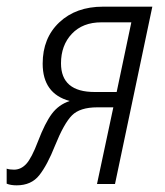

<svg xmlns="http://www.w3.org/2000/svg" viewBox="-57 -552 494 576"><path d="M227 -276Q126 -276 126 -362Q126 -416 158.5 -450.5Q191 -485 247 -485H337L293 -276ZM-7 4Q37 4 61 -26.5Q85 -57 108 -115Q135 -182 159 -206Q183 -230 235 -230H283L234 0H288L400 -532H252Q171 -532 121 -485Q71 -438 71 -361Q71 -271 152 -249Q119 -238 98.5 -210.5Q78 -183 57 -128Q38 -78 22 -60.5Q6 -43 -15 -43Q-28 -43 -37 -46V-1Q-25 4 -7 4Z"/></svg>

Font: Noto Sans Display SemiCondensed Light
Style: Italic
Weight: 300
Width: 4
Italic angle: -12°
Designer: Monotype Design Team
Foundry: Monotype Imaging Inc.
Version: Version 1.900